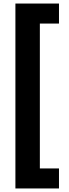

<svg xmlns="http://www.w3.org/2000/svg" viewBox="-20 -871 388 1084"><path d="M67 193H313V80H205V-738H313V-851H67Z"/></svg>

Font: Noto Sans Tamil UI SemiCondensed ExtraBold
Style: Regular
Weight: 800
Width: 4
Designer: Jelle Bosma - Monotype Design Team
Foundry: Monotype Imaging Inc.
Version: Version 2.004